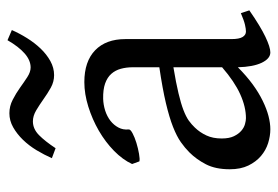

<svg xmlns="http://www.w3.org/2000/svg" viewBox="-132 -576 723 499"><g transform="rotate(-90 229.5 -326.5)"><path d="M171.9 -48.8Q201.2 -48.8 234.1 -63.7Q267.1 -78.6 304.2 -110.8V-237.3Q263.2 -230.5 236.6 -224.1Q210 -217.8 192.9 -211.2Q175.8 -204.6 165.5 -197.3Q155.3 -189.9 147.5 -181.6Q134.8 -168.5 127 -151.6Q119.1 -134.8 119.1 -111.8Q119.1 -92.3 125 -80.1Q130.9 -67.9 139.2 -60.8Q147.5 -53.7 156.5 -51.3Q165.5 -48.8 171.9 -48.8ZM452.1 -40Q410.6 -11.2 383.5 1.7Q356.4 14.6 342.8 14.6Q326.7 14.6 315.9 -7.8Q305.2 -30.3 304.2 -69.8Q282.2 -47.9 260.3 -31.7Q238.3 -15.6 217.3 -5.4Q196.3 4.9 177.5 9.8Q158.7 14.6 143.1 14.6Q125.5 14.6 106.9 8.8Q88.4 2.9 73.5 -9.8Q58.6 -22.5 48.8 -42.5Q39.1 -62.5 39.1 -90.8Q39.1 -127.9 52 -152.8Q64.9 -177.7 83 -195.8Q94.7 -207.5 109.6 -218Q124.5 -228.5 149.2 -238.3Q173.8 -248 210.9 -256.8Q248 -265.6 304.2 -273.9V-342.8Q304.2 -359.4 300.3 -373.8Q296.4 -388.2 287.1 -398.7Q277.8 -409.2 262 -414.8Q246.1 -420.4 222.2 -419.9Q206.5 -419.4 191.4 -414.6Q176.3 -409.7 165 -400.9Q153.8 -392.1 147.5 -380.1Q141.1 -368.2 142.6 -353.5Q143.1 -349.1 132.6 -343.5Q122.1 -337.9 107.7 -333.5Q93.3 -329.1 79.3 -326.7Q65.4 -324.2 59.6 -325.7L52.7 -344.7Q64 -369.1 86.9 -391.6Q109.9 -414.1 139.4 -431.2Q168.9 -448.2 201.9 -458.5Q234.9 -468.8 265.6 -468.8Q319.3 -468.8 348.4 -440.7Q377.4 -412.6 377.4 -362.3V-86.9Q377.4 -66.4 382.8 -57.6Q388.2 -48.8 397 -48.8Q403.8 -48.8 414.6 -51.3Q425.3 -53.7 444.8 -62ZM400.9 -657.2Q392.1 -637.2 379.9 -617.7Q367.7 -598.1 352.8 -582.5Q337.9 -566.9 320.3 -557.1Q302.7 -547.4 283.7 -547.4Q266.6 -547.4 251.2 -555.9Q235.8 -564.5 221.2 -575Q206.5 -585.4 192.1 -594Q177.7 -602.5 163.6 -602.5Q144 -602.5 127.9 -586.7Q111.8 -570.8 93.8 -543.5L67.9 -553.2Q76.7 -573.2 88.6 -593Q100.6 -612.8 115.7 -628.4Q130.9 -644 148.2 -653.8Q165.5 -663.6 184.6 -663.6Q203.1 -663.6 219.7 -655Q236.3 -646.5 251 -636Q265.6 -625.5 278.8 -616.9Q292 -608.4 303.7 -608.4Q322.3 -608.4 340.1 -624Q357.9 -639.6 374.5 -668.5Z"/></g></svg>

Font: Noto Serif Devanagari
Style: Regular
Weight: 400
Designer: Monotype Design Team
Foundry: Monotype Imaging Inc.
Version: Version 1.01